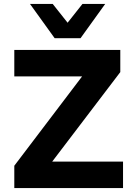

<svg xmlns="http://www.w3.org/2000/svg" viewBox="-20 -960 680 980"><path d="M53 0V-114L440 -624L449 -570H53V-705H594V-592L206 -82L198 -135H608V0ZM259 -765 133 -940H249L325 -844L401 -940H517L391 -765Z"/></svg>

Font: Nunito Sans 9pt ExtraBold
Style: Regular
Weight: 800
Version: Version 3.101;gftools[0.9.27]